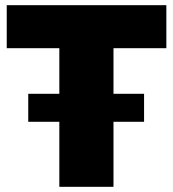

<svg xmlns="http://www.w3.org/2000/svg" viewBox="-20 -721 668 741"><path d="M622 -535H418V-359H536V-251H418V0H209V-251H89V-359H209V-535H6V-701H622Z"/></svg>

Font: #9Slide03 Montserrat ExtraBold
Style: Regular
Weight: 800
Designer: Julieta Ulanovsky
Foundry: Julieta Ulanovsky
Version: Version 6.001